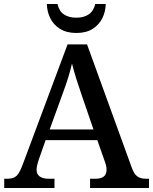

<svg xmlns="http://www.w3.org/2000/svg" viewBox="-20 -935 761 955"><path d="M1 0V-46H18Q47 -46 62.5 -60.5Q78 -75 95 -122L316 -714H413L634 -105Q646 -70 662.5 -58Q679 -46 706 -46H721V0H428V-46H456Q481 -46 495.5 -56.5Q510 -67 510 -91Q510 -100 508 -109.5Q506 -119 502 -130L464 -238H207L172 -139Q168 -127 165 -114Q162 -101 162 -91Q162 -68 178 -57Q194 -46 221 -46H251V0ZM227 -291H445L386 -463Q372 -503 359.5 -543Q347 -583 338 -619Q330 -584 319 -548.5Q308 -513 292 -470ZM360 -771Q311 -771 278.5 -791.5Q246 -812 230 -844.5Q214 -877 213 -915H266Q274 -879 298.5 -863Q323 -847 360 -847Q396 -847 420.5 -863Q445 -879 454 -915H506Q505 -877 489 -844.5Q473 -812 441 -791.5Q409 -771 360 -771Z"/></svg>

Font: Noto Serif Tibetan Medium
Style: Regular
Weight: 500
Designer: Monotype Design Team
Foundry: Monotype Imaging Inc.
Version: Version 2.103; ttfautohint (v1.8.4.7-5d5b)